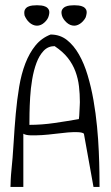

<svg xmlns="http://www.w3.org/2000/svg" viewBox="-20 -742 429 743"><path d="M175.8 -608.4Q211.9 -608.4 238.8 -587.4Q265.6 -566.4 285.6 -531.2Q305.7 -496.1 319.3 -450.2Q333 -404.3 341.8 -354Q350.6 -303.7 355.5 -252.4Q360.4 -201.2 362.3 -156.2Q364.3 -111.3 364.7 -75.2Q365.2 -39.1 365.2 -18.6H341.8L304.7 -224.6Q299.8 -229.5 282.7 -230.5Q265.6 -231.4 242.7 -229.5Q219.7 -227.5 192.9 -224.1Q166 -220.7 142.1 -219.2Q118.2 -217.8 98.6 -218.3Q79.1 -218.8 70.3 -224.6V-18.6H20.5Q20.5 -21.5 21 -29.8Q21.5 -38.1 21.5 -46.9Q21.5 -55.7 22.5 -63.5Q23.4 -71.3 23.4 -74.2Q29.3 -130.9 32.7 -189Q36.1 -247.1 41 -301.8Q45.9 -356.4 54.2 -406.2Q62.5 -456.1 78.1 -496.6Q93.8 -537.1 117.2 -565.9Q140.6 -594.7 175.8 -608.4ZM191.4 -563.5Q166 -563.5 148.9 -545.4Q131.8 -527.3 121.1 -498.5Q110.4 -469.7 104.5 -434.6Q98.6 -399.4 96.7 -365.7Q94.7 -332 94.2 -303.2Q93.8 -274.4 93.8 -258.8Q141.6 -258.8 191.4 -266.1Q241.2 -273.4 285.2 -281.2Q286.1 -285.2 286.6 -293.9Q287.1 -302.7 287.6 -313.5Q288.1 -324.2 288.6 -334Q289.1 -343.8 289.1 -346.7Q289.1 -378.9 285.6 -408.2Q282.2 -437.5 272 -465.3Q261.7 -493.2 242.7 -517.6Q223.6 -542 191.4 -563.5ZM75.2 -681.6Q72.3 -696.3 76.2 -704.1Q80.1 -711.9 87.9 -715.8Q95.7 -719.7 105.5 -720.7Q115.2 -721.7 123 -721.7Q130.9 -721.7 140.1 -720.7Q149.4 -719.7 157.2 -715.8Q165 -711.9 168.9 -704.1Q172.9 -696.3 168.9 -681.6Q166 -668 152.3 -655.3Q138.7 -642.6 123 -642.6Q115.2 -642.6 107.4 -646Q99.6 -649.4 93.3 -655.3Q86.9 -661.1 82.5 -668Q78.1 -674.8 75.2 -681.6ZM219.7 -681.6Q215.8 -696.3 220.2 -704.1Q224.6 -711.9 232.4 -715.8Q240.2 -719.7 250 -720.7Q259.8 -721.7 267.6 -721.7Q274.4 -721.7 284.2 -720.7Q293.9 -719.7 301.8 -715.8Q309.6 -711.9 313.5 -704.1Q317.4 -696.3 313.5 -681.6Q312.5 -674.8 307.6 -668Q302.7 -661.1 296.4 -655.3Q290 -649.4 282.2 -646Q274.4 -642.6 267.6 -642.6Q251 -642.6 237.3 -655.3Q223.6 -668 219.7 -681.6Z"/></svg>

Font: Annie Use Your Telescope
Style: Regular
Weight: 400
Designer: Kimberly Geswein
Foundry: Kimberly Geswein
Version: Version 1.002 2001